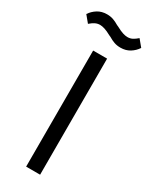

<svg xmlns="http://www.w3.org/2000/svg" viewBox="-247 -949 795 1000"><g transform="rotate(30 150.0 -449.0)"><path d="M108 -698H192V0H108ZM150 -805 143 -808 139 -810Q117 -822 101 -827Q85 -832 73 -832Q58 -832 44.5 -825.5Q31 -819 15 -805L-18 -845Q-3 -868 21 -883Q45 -898 77 -898Q98 -898 115 -892Q132 -886 150 -875L157 -872L161 -870Q183 -858 199 -853Q215 -848 227 -848Q243 -848 256 -854.5Q269 -861 285 -875L318 -835Q303 -812 279 -797Q255 -782 223 -782Q202 -782 185 -788Q168 -794 150 -805Z"/></g></svg>

Font: iA Writer Quattro V
Style: Regular
Weight: 400
Designer: Mike Abbink, Paul van der Laan, Pieter van Rosmalen, Oliver Reichenstein
Foundry: Information Architects Inc.
Version: Version 2.000